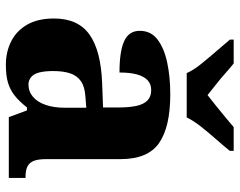

<svg xmlns="http://www.w3.org/2000/svg" viewBox="-101 -705 816 654"><g transform="rotate(90 307.0 -378.0)"><path d="M200 10Q157 10 121 -8Q85 -26 64 -62.5Q43 -99 43 -154Q43 -236 98 -275Q153 -314 265 -318L346 -321V-375Q346 -411 340.5 -435.5Q335 -460 322 -472.5Q309 -485 287 -485Q266 -485 253 -472.5Q240 -460 233.5 -436.5Q227 -413 227 -377Q155 -377 120 -393Q85 -409 85 -446Q85 -484 114.5 -506.5Q144 -529 193 -539.5Q242 -550 301 -550Q412 -550 467 -512Q522 -474 522 -381V-128Q522 -100 528 -85Q534 -70 547 -63.5Q560 -57 582 -57H586V0H379L356 -62H346Q325 -35 305 -19.5Q285 -4 261 3Q237 10 200 10ZM268 -67Q292 -67 310 -82.5Q328 -98 337.5 -126Q347 -154 347 -191V-264L310 -261Q276 -259 257 -246Q238 -233 230 -209.5Q222 -186 222 -151Q222 -124 226.5 -105Q231 -86 242 -76.5Q253 -67 268 -67ZM229 -606Q219 -629 197.5 -655.5Q176 -682 153.5 -708Q131 -734 115 -753V-766H196Q209 -756 228 -739Q247 -722 268 -705.5Q289 -689 304 -677Q319 -689 340 -705.5Q361 -722 381 -739Q401 -756 413 -766H494V-753Q479 -734 456 -708Q433 -682 412 -655.5Q391 -629 380 -606Z"/></g></svg>

Font: Noto Serif Khmer ExtraBold
Style: Regular
Weight: 800
Version: Version 2.003